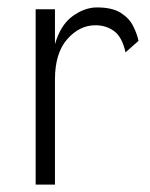

<svg xmlns="http://www.w3.org/2000/svg" viewBox="-20 -497 403 517"><path d="M76 0V-472H128V-378Q143 -430 175.5 -453.5Q208 -477 241 -477Q282 -477 305 -462.5Q328 -448 338.5 -427Q349 -406 353 -387L318 -356Q309 -397 287.5 -413Q266 -429 237 -429Q194 -429 161 -391.5Q128 -354 128 -283V0Z"/></svg>

Font: Lil Grotesk Light
Style: Regular
Weight: 300
Designer: Bastien Sozeau
Foundry: NBR — Bastien Sozeau
Version: Version 3.003; ttfautohint (v1.8.4.7-5d5b);gftools[0.9.33]